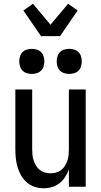

<svg xmlns="http://www.w3.org/2000/svg" viewBox="-20 -998 540 1026"><path d="M213 8Q189 8 165.5 0.5Q142 -7 123.5 -23Q105 -39 93 -60Q81 -81 74 -104.5Q67 -128 64.5 -152Q62 -176 62 -200V-520H152V-200Q152 -185 153.5 -169.5Q155 -154 160 -139.5Q165 -125 173 -112Q181 -99 193 -89.5Q205 -80 220 -76Q235 -72 250 -72Q265 -72 280 -76Q295 -80 307 -89.5Q319 -99 327 -112Q335 -125 340 -139.5Q345 -154 346.5 -169.5Q348 -185 348 -200V-520H438V0H348V-93Q341 -72 328.5 -52.5Q316 -33 298 -19Q280 -5 258 1.5Q236 8 213 8ZM350 -603Q337 -603 323.5 -607Q310 -611 300.5 -620.5Q291 -630 287 -643.5Q283 -657 283 -670Q283 -683 287 -696.5Q291 -710 300.5 -719.5Q310 -729 323.5 -733Q337 -737 350 -737Q363 -737 376.5 -733Q390 -729 399.5 -719.5Q409 -710 413 -696.5Q417 -683 417 -670Q417 -657 413 -643.5Q409 -630 399.5 -620.5Q390 -611 376.5 -607Q363 -603 350 -603ZM150 -603Q137 -603 123.5 -607Q110 -611 100.5 -620.5Q91 -630 87 -643.5Q83 -657 83 -670Q83 -683 87 -696.5Q91 -710 100.5 -719.5Q110 -729 123.5 -733Q137 -737 150 -737Q163 -737 176.5 -733Q190 -729 199.5 -719.5Q209 -710 213 -696.5Q217 -683 217 -670Q217 -657 213 -643.5Q209 -630 199.5 -620.5Q190 -611 176.5 -607Q163 -603 150 -603ZM199 -805 105 -942 156 -978 250 -866 344 -978 395 -942 301 -805Z"/></svg>

Font: Iosevka Medium
Style: Regular
Weight: 500
Monospace: yes
Designer: Belleve Invis
Foundry: Belleve Invis
Version: Version 32.5.0; ttfautohint (v1.8.4)